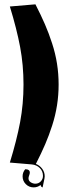

<svg xmlns="http://www.w3.org/2000/svg" viewBox="-20 -625 328 865"><path d="M24.4 107.4Q55.2 7.1 70.6 -74.6Q85.9 -156.2 85.9 -244.1Q85.9 -332 70.6 -413.7Q55.2 -495.4 24.4 -595.7L139.6 -605.5Q164.8 -556.4 182.4 -515.7Q200 -475.1 214.7 -429.8Q229.5 -384.5 236.8 -338.4Q244.1 -292.2 244.1 -244.1Q244.1 -196.5 236.9 -150.8Q229.7 -105 215.3 -60.2Q200.9 -15.4 183.6 24.9Q166.3 65.2 141.6 113.5Q158.7 120.1 170 135.1Q181.4 150.1 181.4 169.4Q181.4 176.8 177.1 194.6Q172.9 212.4 171.9 219.5Q167.2 217.5 165.4 215.1Q163.6 212.6 162.6 208.5Q149.2 219.2 131.6 219.2Q110.8 219.2 96.3 204.7Q81.8 190.2 81.8 169.4Q81.8 151.6 93.5 137.5Q114.3 137.5 114.3 152.6Q114.3 157.7 111.3 165.4Q108.4 173.1 108.4 178.2Q108.4 189.7 118.4 196.2Q128.4 202.6 139.4 202.6Q153.6 202.6 163.6 192.3Q173.6 181.9 173.6 167.5Q173.6 146.2 159.3 132Q145 117.7 122.8 115.7Z"/></svg>

Font: Agreloy
Style: Medium
Weight: 400
Designer: gluk
Foundry: gluk
Version: Version 0.27